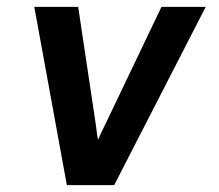

<svg xmlns="http://www.w3.org/2000/svg" viewBox="-20 -540 640 560"><path d="M175 0 80 -520H208L260 -173Q261 -163 262.5 -152.5Q264 -142 266 -132Q270 -142 275 -152.5Q280 -163 285 -173L451 -520H580L313 0Z"/></svg>

Font: Iosevka SS04 Extended
Style: Bold Italic
Weight: 700
Width: 7
Italic angle: -9°
Monospace: yes
Designer: Belleve Invis
Foundry: Belleve Invis
Version: Version 19.0.0; ttfautohint (v1.8.4)